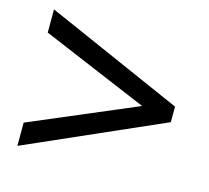

<svg xmlns="http://www.w3.org/2000/svg" viewBox="-83 -688 790 727"><g transform="rotate(15 312.0 -324.5)"><path d="M43 -148 460 -325 43 -501V-592L581 -355V-294L43 -57Z"/></g></svg>

Font: Pridi
Style: Regular
Weight: 400
Designer: Katatrad Team
Foundry: CadsonDemak
Version: Version 1.001